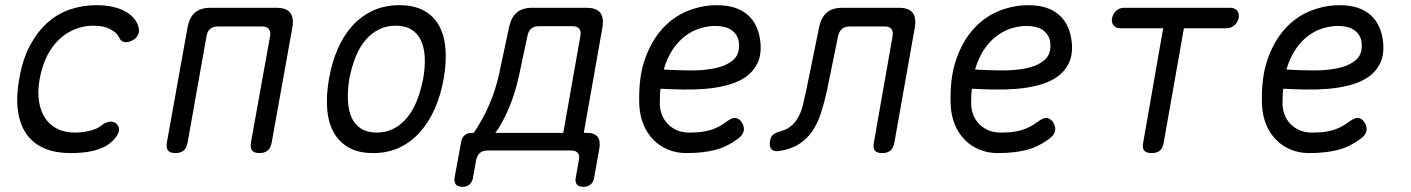

<svg xmlns="http://www.w3.org/2000/svg" viewBox="-20 -580 5440 740"><path d="M54 -275Q67 -352 96 -405.5Q125 -459 164 -493.5Q203 -528 251 -544Q299 -560 350 -560Q386 -560 413 -554Q440 -548 460 -537.5Q480 -527 492 -514Q504 -501 510 -487Q520 -464 513 -448Q506 -432 490 -424Q472 -415 458.5 -418Q445 -421 439 -436Q431 -453 406 -467Q381 -481 339 -481Q304 -481 270.5 -468Q237 -455 209.5 -429.5Q182 -404 162.5 -366.5Q143 -329 133 -277Q124 -227 130.5 -188Q137 -149 155.5 -122.5Q174 -96 203 -82.5Q232 -69 269 -69Q298 -69 326.5 -76Q355 -83 373 -98Q387 -109 403 -111Q419 -113 431 -101Q436 -95 438 -88Q440 -81 438 -73Q436 -65 430 -56Q424 -47 414 -37Q399 -22 380 -13Q361 -4 340.5 1Q320 6 297 8Q274 10 250 10Q196 10 154 -7Q112 -24 85.5 -58.5Q59 -93 50 -147.5Q41 -202 54 -275Z M656 10Q636 10 628 0.5Q620 -9 623 -30L703 -475Q710 -513 731.5 -531.5Q753 -550 791 -550H1045Q1083 -550 1098 -531.5Q1113 -513 1107 -475L1027 -30Q1023 -9 1011.5 0.5Q1000 10 980 10Q960 10 952 0.5Q944 -9 947 -30L1021 -441Q1024 -459 1016 -468.5Q1008 -478 990 -478H820Q801 -478 790 -468.5Q779 -459 776 -441L703 -30Q699 -9 687.5 0.5Q676 10 656 10Z M1418 10Q1362 10 1324.5 -11Q1287 -32 1266 -70Q1245 -108 1241 -160.5Q1237 -213 1248 -276Q1259 -339 1281.5 -391Q1304 -443 1338 -480.5Q1372 -518 1417.5 -539Q1463 -560 1520 -560Q1576 -560 1614 -539Q1652 -518 1672.5 -480.5Q1693 -443 1697 -391Q1701 -339 1690 -277Q1679 -213 1655.5 -160.5Q1632 -108 1598 -70Q1564 -32 1519 -11Q1474 10 1418 10ZM1432 -69Q1468 -69 1497 -84Q1526 -99 1548.5 -126Q1571 -153 1586.5 -191.5Q1602 -230 1611 -277Q1619 -322 1617 -359.5Q1615 -397 1602.5 -424Q1590 -451 1566 -466Q1542 -481 1505 -481Q1469 -481 1439.5 -466Q1410 -451 1387.5 -424Q1365 -397 1350 -359Q1335 -321 1326 -275Q1319 -229 1321 -191Q1323 -153 1335.5 -126Q1348 -99 1372 -84Q1396 -69 1432 -69Z M1762 140Q1744 140 1737 131Q1730 122 1732 105L1757 -31Q1760 -50 1771 -59Q1782 -68 1801 -68H1806Q1820 -88 1839 -122Q1858 -156 1875 -199.5Q1892 -243 1903 -292L1942 -475Q1950 -513 1971.5 -531.5Q1993 -550 2031 -550H2240Q2278 -550 2293 -531.5Q2308 -513 2302 -475L2230 -68H2241Q2271 -68 2283 -53Q2295 -38 2290 -8L2270 105Q2267 122 2256.5 131Q2246 140 2228 140Q2211 140 2203.5 131Q2196 122 2199 105L2211 37Q2215 19 2207 9.5Q2199 0 2180 0H1859Q1840 0 1829.5 9.5Q1819 19 1815 37L1803 105Q1800 122 1789.5 131Q1779 140 1762 140ZM2217 -442Q2220 -461 2212 -470Q2204 -479 2186 -479H2057Q2039 -479 2028 -470Q2017 -461 2013 -442L1981 -292Q1970 -240 1954 -196Q1938 -152 1920.5 -119Q1903 -86 1889 -68H2151Z M2838 -110Q2850 -92 2846.5 -75.5Q2843 -59 2825 -46Q2781 -13 2734 -1.5Q2687 10 2625 10Q2587 10 2554.5 -3.5Q2522 -17 2498 -41.5Q2474 -66 2460 -100Q2446 -134 2444 -175Q2440 -279 2465.5 -351.5Q2491 -424 2534 -470.5Q2577 -517 2632 -538.5Q2687 -560 2743 -560Q2820 -560 2862.5 -522Q2905 -484 2911 -414Q2915 -367 2898.5 -334.5Q2882 -302 2852 -282Q2822 -262 2781.5 -251.5Q2741 -241 2697 -237.5Q2653 -234 2608.5 -235Q2564 -236 2526 -238Q2524 -225 2523.5 -210Q2523 -195 2523 -178Q2524 -153 2533 -133Q2542 -113 2557.5 -98.5Q2573 -84 2593 -76.5Q2613 -69 2635 -69Q2660 -69 2679 -71Q2698 -73 2715.5 -78Q2733 -83 2748.5 -91Q2764 -99 2780 -111Q2800 -126 2813.5 -125.5Q2827 -125 2838 -110ZM2538 -312Q2587 -309 2639.5 -308.5Q2692 -308 2735.5 -317Q2779 -326 2805.5 -348.5Q2832 -371 2828 -414Q2827 -430 2819 -443Q2811 -456 2799.5 -464Q2788 -472 2772 -476Q2756 -480 2737 -480Q2710 -480 2680.5 -471.5Q2651 -463 2623.5 -443Q2596 -423 2574 -391Q2552 -359 2538 -312Z M3137 -475Q3145 -513 3166.5 -531.5Q3188 -550 3226 -550H3444Q3482 -550 3497 -531.5Q3512 -513 3506 -475L3427 -30Q3423 -9 3411.5 0.5Q3400 10 3380 10Q3360 10 3352 0.5Q3344 -9 3348 -30L3420 -440Q3423 -459 3415.5 -468.5Q3408 -478 3390 -478H3255Q3236 -478 3225 -468.5Q3214 -459 3210 -440L3167 -230Q3157 -185 3144.5 -145.5Q3132 -106 3111.5 -75.5Q3091 -45 3060 -25Q3029 -5 2983 2Q2962 5 2953 -5Q2944 -15 2948 -37Q2950 -53 2959.5 -61Q2969 -69 2988 -74Q3014 -81 3030.5 -95.5Q3047 -110 3058 -131Q3069 -152 3075 -177.5Q3081 -203 3087 -230Z M4038 -110Q4050 -92 4046.5 -75.5Q4043 -59 4025 -46Q3981 -13 3934 -1.5Q3887 10 3825 10Q3787 10 3754.5 -3.5Q3722 -17 3698 -41.5Q3674 -66 3660 -100Q3646 -134 3644 -175Q3640 -279 3665.5 -351.5Q3691 -424 3734 -470.5Q3777 -517 3832 -538.5Q3887 -560 3943 -560Q4020 -560 4062.5 -522Q4105 -484 4111 -414Q4115 -367 4098.5 -334.5Q4082 -302 4052 -282Q4022 -262 3981.5 -251.5Q3941 -241 3897 -237.5Q3853 -234 3808.5 -235Q3764 -236 3726 -238Q3724 -225 3723.5 -210Q3723 -195 3723 -178Q3724 -153 3733 -133Q3742 -113 3757.5 -98.5Q3773 -84 3793 -76.5Q3813 -69 3835 -69Q3860 -69 3879 -71Q3898 -73 3915.5 -78Q3933 -83 3948.5 -91Q3964 -99 3980 -111Q4000 -126 4013.5 -125.5Q4027 -125 4038 -110ZM3738 -312Q3787 -309 3839.5 -308.5Q3892 -308 3935.5 -317Q3979 -326 4005.5 -348.5Q4032 -371 4028 -414Q4027 -430 4019 -443Q4011 -456 3999.5 -464Q3988 -472 3972 -476Q3956 -480 3937 -480Q3910 -480 3880.5 -471.5Q3851 -463 3823.5 -443Q3796 -423 3774 -391Q3752 -359 3738 -312Z M4463 -471H4299Q4281 -471 4272 -482Q4263 -493 4266 -510Q4270 -528 4282.5 -539Q4295 -550 4313 -550H4721Q4739 -550 4748 -539Q4757 -528 4754 -510Q4750 -493 4737 -482Q4724 -471 4707 -471H4543L4465 -30Q4462 -9 4450.5 0.5Q4439 10 4418 10Q4398 10 4390 0.5Q4382 -9 4386 -30Z M5238 -110Q5250 -92 5246.5 -75.5Q5243 -59 5225 -46Q5181 -13 5134 -1.5Q5087 10 5025 10Q4987 10 4954.5 -3.5Q4922 -17 4898 -41.5Q4874 -66 4860 -100Q4846 -134 4844 -175Q4840 -279 4865.5 -351.5Q4891 -424 4934 -470.5Q4977 -517 5032 -538.5Q5087 -560 5143 -560Q5220 -560 5262.5 -522Q5305 -484 5311 -414Q5315 -367 5298.5 -334.5Q5282 -302 5252 -282Q5222 -262 5181.5 -251.5Q5141 -241 5097 -237.5Q5053 -234 5008.5 -235Q4964 -236 4926 -238Q4924 -225 4923.5 -210Q4923 -195 4923 -178Q4924 -153 4933 -133Q4942 -113 4957.5 -98.5Q4973 -84 4993 -76.5Q5013 -69 5035 -69Q5060 -69 5079 -71Q5098 -73 5115.5 -78Q5133 -83 5148.5 -91Q5164 -99 5180 -111Q5200 -126 5213.5 -125.5Q5227 -125 5238 -110ZM4938 -312Q4987 -309 5039.5 -308.5Q5092 -308 5135.5 -317Q5179 -326 5205.5 -348.5Q5232 -371 5228 -414Q5227 -430 5219 -443Q5211 -456 5199.5 -464Q5188 -472 5172 -476Q5156 -480 5137 -480Q5110 -480 5080.5 -471.5Q5051 -463 5023.5 -443Q4996 -423 4974 -391Q4952 -359 4938 -312Z"/></svg>

Font: Maple Mono NL Light
Style: Italic
Weight: 300
Italic angle: -10°
Monospace: yes
Designer: subframe7536
Version: Version 7.000